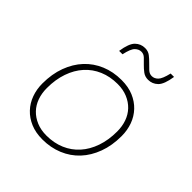

<svg xmlns="http://www.w3.org/2000/svg" viewBox="-184 -812 959 959"><g transform="rotate(45 295.0 -333.0)"><path d="M260 10Q212 10 175.5 -5.5Q139 -21 113.5 -48Q88 -75 75 -111Q62 -147 62 -188Q62 -255 82 -309Q102 -363 137.5 -401Q173 -439 222 -459.5Q271 -480 330 -480Q378 -480 414.5 -464.5Q451 -449 476.5 -422Q502 -395 515 -359Q528 -323 528 -282Q528 -215 508 -161Q488 -107 452.5 -69Q417 -31 367.5 -10.5Q318 10 260 10ZM260 -18Q313 -18 356.5 -36.5Q400 -55 431 -89.5Q462 -124 479 -173Q496 -222 496 -282Q496 -319 485 -350Q474 -381 452.5 -403.5Q431 -426 400 -439Q369 -452 330 -452Q277 -452 233.5 -433.5Q190 -415 159 -380.5Q128 -346 111 -297Q94 -248 94 -188Q94 -151 105 -120Q116 -89 137.5 -66.5Q159 -44 190 -31Q221 -18 260 -18ZM422 -574Q400 -574 384 -586Q368 -598 354.5 -612Q341 -626 328.5 -638Q316 -650 300 -650Q282 -650 267 -635.5Q252 -621 242 -574H218Q227 -634 248.5 -655Q270 -676 300 -676Q322 -676 337.5 -664Q353 -652 366.5 -638Q380 -624 393 -612Q406 -600 422 -600Q440 -600 454.5 -614.5Q469 -629 480 -676H504Q495 -616 473.5 -595Q452 -574 422 -574Z"/></g></svg>

Font: Celebes Thin
Style: Italic
Weight: 250
Italic angle: -10°
Designer: Anugrah Pasau
Foundry: Lafontype
Version: Version 1.000; ttfautohint (v1.8.4)